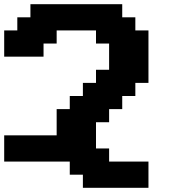

<svg xmlns="http://www.w3.org/2000/svg" viewBox="-20 -895 852 915"><path d="M375 0H687.5V-125H500V-187.5H437.5V-312.5H500V-375H562.5V-437.5H625V-500H687.5V-750H625V-812.5H562.5V-875H125V-812.5H62.5V-750H0V-625H187.5V-687.5H250V-750H437.5V-687.5H500V-562.5H437.5V-500H375V-437.5H312.5V-375H250V-250H0V-125H312.5V-62.5H375Z"/></svg>

Font: Faithful 32x
Style: Semibold
Weight: 400
Foundry: Faithful Resource Pack
Version: Version 1.0; January 27, 2023